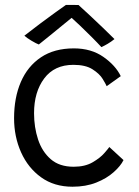

<svg xmlns="http://www.w3.org/2000/svg" viewBox="-20 -740 553 764"><path d="M471.5 -103Q460 -79.5 432.2 -54.8Q404.5 -30 363 -13.5Q321.5 3 268.5 3Q195.5 3 143.5 -34.5Q91.5 -72 63.8 -134Q36 -196 36 -269.5Q36 -351.5 63 -414Q90 -476.5 143 -512Q196 -547.5 274 -547.5Q343 -547.5 391.5 -513.5Q440 -479.5 460.5 -437L404.5 -397Q401 -405.5 388.5 -426Q376 -446.5 348.2 -464.2Q320.5 -482 272 -482Q196.5 -482 156 -428Q115.5 -374 115.5 -289.5Q115.5 -233.5 131.5 -185Q147.5 -136.5 182 -106.5Q216.5 -76.5 273 -76.5Q318 -76.5 348.2 -94Q378.5 -111.5 395.2 -130.8Q412 -150 415 -155ZM292.5 -720Q313 -701.5 338.8 -677.5Q364.5 -653.5 390 -629Q415.5 -604.5 435.5 -584.5Q422 -573.5 408.2 -565.5Q394.5 -557.5 383.5 -552.5Q368.5 -569 344.5 -593Q320.5 -617 298 -638.5Q275.5 -660 265 -669Q254 -660 229.2 -639.8Q204.5 -619.5 177.8 -597.8Q151 -576 134.5 -563Q124.5 -566.5 105.2 -578Q86 -589.5 77 -598Q105 -620 139.5 -645.8Q174 -671.5 202.5 -692.2Q231 -713 242.5 -720.5Q250 -720.5 266.5 -720.5Q283 -720.5 292.5 -720Z"/></svg>

Font: Grandstander Light
Style: Regular
Weight: 300
Designer: Tyler Finck
Foundry: Etcetera Type Co
Version: Version 1.200; ttfautohint (v1.8.3)